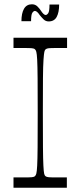

<svg xmlns="http://www.w3.org/2000/svg" viewBox="-20 -876 376 896"><path d="M43 0V-48Q57 -48 68.5 -48Q80 -48 89 -48Q118 -48 128.5 -49Q139 -50 143 -54Q147 -57 149.5 -66Q152 -75 153.5 -103Q155 -131 155.5 -189.5Q156 -248 156 -350Q156 -452 155.5 -510.5Q155 -569 153.5 -597Q152 -625 149.5 -634Q147 -643 143 -646Q139 -650 128.5 -651Q118 -652 89 -652Q80 -652 68.5 -652Q57 -652 43 -652V-700H293V-652Q280 -652 268 -652Q256 -652 247 -652Q218 -652 208 -651Q198 -650 193 -646Q189 -643 187 -634Q185 -625 183 -597Q181 -569 180.5 -510.5Q180 -452 180 -350Q180 -248 180.5 -189.5Q181 -131 182.5 -103Q184 -75 186 -66Q188 -57 192 -54Q197 -50 207 -49Q217 -48 246 -48Q255 -48 267 -48Q279 -48 292 -48V0ZM207 -776Q193 -776 183 -786Q173 -796 165 -806Q160 -814 154 -819.5Q148 -825 143 -825Q137 -825 131 -816.5Q125 -808 125 -777H80Q80 -814 92 -835Q104 -856 129 -856Q144 -856 154 -846.5Q164 -837 171 -826Q176 -818 182 -812Q188 -806 193 -806Q199 -806 205 -814.5Q211 -823 211 -855H256Q256 -818 244.5 -797Q233 -776 207 -776Z"/></svg>

Font: Ojuju Light
Style: Regular
Weight: 300
Designer: Chisaokwu Joboson, Mirko Velimirovic
Foundry: Udi Foundry
Version: Version 1.000